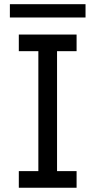

<svg xmlns="http://www.w3.org/2000/svg" viewBox="-20 -882 448 902"><path d="M68.4 -78.1H160.2V-641.6H68.4V-719.7H339.8V-641.6H248V-78.1H339.8V0H68.4ZM26.4 -862.3H381.8V-799.8H26.4Z"/></svg>

Font: Reddit Sans Fudge
Style: Regular
Weight: 400
Designer: Stephen Hutchings
Foundry: Reddit
Version: Version 1.011